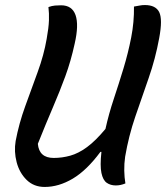

<svg xmlns="http://www.w3.org/2000/svg" viewBox="-20 -727 658 761"><path d="M157 14Q114 14 85.5 -14Q57 -42 46 -84Q35 -126 42 -168Q55 -237 80 -306Q105 -375 129.5 -442Q154 -509 165 -573Q173 -617 174 -646Q175 -675 172 -699Q186 -704 198 -705Q210 -706 222 -706Q266 -706 279.5 -667Q293 -628 276 -554Q261 -485 239 -425Q217 -365 189.5 -301Q162 -237 130 -157Q135 -101 193 -101Q226 -101 258.5 -110Q291 -119 325 -144Q359 -169 398 -216Q411 -275 431 -335Q451 -395 469.5 -456Q488 -517 500 -578.5Q512 -640 511 -701Q524 -703 533.5 -705Q543 -707 554 -707Q597 -707 611 -679Q625 -651 611 -576Q596 -494 569 -417Q542 -340 516 -264Q490 -188 476 -106Q472 -78 472.5 -51Q473 -24 477 0Q458 8 439 8Q418 8 403 -2.5Q388 -13 382 -41.5Q376 -70 382 -125H378Q324 -52 268.5 -19Q213 14 157 14Z"/></svg>

Font: Recursive Mn Csl St Med
Style: Italic
Weight: 500
Italic angle: -15°
Monospace: yes
Version: Version 1.079;hotconv 1.0.112;makeotfexe 2.5.65598; ttfautoh